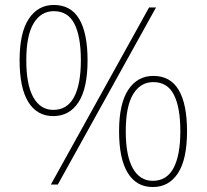

<svg xmlns="http://www.w3.org/2000/svg" viewBox="-20 -744 833 774"><path d="M197 -724Q266 -724 299.5 -667Q333 -610 333 -501Q333 -388 296.5 -332Q260 -276 195 -276Q129 -276 94 -333Q59 -390 59 -501Q59 -612 96 -668Q133 -724 197 -724ZM197 -699Q145 -699 115.5 -650Q86 -601 86 -501Q86 -402 114.5 -351.5Q143 -301 195 -301Q251 -301 278.5 -352.5Q306 -404 306 -501Q306 -597 280 -648Q254 -699 197 -699ZM609 -714 213 0H185L581 -714ZM598 -438Q667 -438 700.5 -381Q734 -324 734 -215Q734 -102 697.5 -46Q661 10 596 10Q530 10 495 -47Q460 -104 460 -215Q460 -326 497 -382Q534 -438 598 -438ZM598 -413Q546 -413 516.5 -364Q487 -315 487 -215Q487 -116 515.5 -65.5Q544 -15 596 -15Q652 -15 679.5 -66.5Q707 -118 707 -215Q707 -311 681 -362Q655 -413 598 -413Z"/></svg>

Font: Noto Sans Thai Thin
Style: Regular
Weight: 250
Designer: Monotype Design Team
Foundry: Monotype Imaging Inc.
Version: Version 2.001